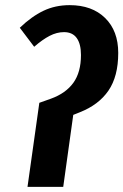

<svg xmlns="http://www.w3.org/2000/svg" viewBox="-20 -727 480 747"><path d="M133 -327 178 -343Q236 -364 265.5 -405Q295 -446 295 -513Q295 -556 278.5 -579Q262 -602 229 -602Q201 -602 173 -587.5Q145 -573 113 -545L57 -619Q103 -663 149 -685Q195 -707 251 -707Q338 -707 389 -657Q440 -607 440 -521Q440 -430 402 -374.5Q364 -319 290 -290L265 -280L226 0H87Z"/></svg>

Font: Fira Sans Compressed SemiBold
Style: Italic
Weight: 600
Width: 1
Italic angle: -8°
Designer: bBox Type GmbH & Carrois Corporate GbR & Edenspiekermann AG
Foundry: bBox Type GmbH & Carrois Corporate GbR & Edenspiekermann AG
Version: Version 4.301